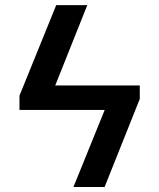

<svg xmlns="http://www.w3.org/2000/svg" viewBox="-20 -748 636 768"><path d="M539.1 -406.2H201L329.2 -727.6H204.9L57.9 -365.4V-308.2H398.8L273.8 0H398.4L539.1 -352.3Z"/></svg>

Font: Magic Ui Pro Semi Bold
Style: Regular
Weight: 600
Designer: Stefan Endress, Andreas Faust
Version: Version 1.000;FEAKit 1.0